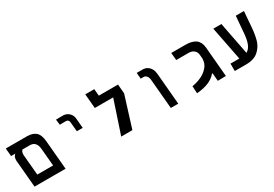

<svg xmlns="http://www.w3.org/2000/svg" viewBox="35 -1582 3527 2467"><g transform="rotate(-30 1799.0 -348.0)"><path d="M-1.5 -609H312Q397 -609 442.2 -568.5Q487.5 -528 496 -433.5L534 0H74L63.5 -116.5L38.5 -401Q38 -405 38 -413Q38 -440.5 47.5 -460.8Q57 -481 72 -491H9ZM181.5 -116.5H416.5L393.5 -376Q388.5 -431 362.2 -461Q336 -491 286.5 -491H178.5Q165.5 -481.5 159.5 -462Q153.5 -442.5 155 -419.5Z M845 -609Q823.5 -609 787.8 -608.5Q752 -608 742.5 -607L753 -526Q760.5 -526.5 791.2 -527Q822 -527.5 841.5 -527.5Q883.5 -527.5 888 -482.5L900 -344.5H987.5L974.5 -492Q971.5 -524.5 953.5 -551.5Q935.5 -578.5 906.8 -593.8Q878 -609 845 -609Z M1658 -599.5 1670 -464 1525.5 0H1359.5L1522 -488H1249.5L1231 -701H1364.5L1373.5 -599.5Z M1992 -519.5H1948.5L1941 -609H2028.5Q2066.5 -609 2096.2 -590.8Q2126 -572.5 2143.8 -541Q2161.5 -509.5 2165 -470.5L2206 0H2095.5L2057 -438.5Q2054 -475 2035.8 -497.2Q2017.5 -519.5 1992 -519.5Z M2764.5 -346.5Q2764.5 -352 2763.5 -365L2760 -403Q2756.5 -446 2726.8 -472.2Q2697 -498.5 2647 -498.5H2463.5L2453.5 -609H2663Q2764 -609 2816 -569Q2868 -529 2875 -447L2886 -323L2914 -2L2793 0L2783 -117L2775.5 -119Q2688 -10.5 2482 5L2476 -103Q2542 -112 2608.2 -141.8Q2674.5 -171.5 2719.5 -223.5Q2764.5 -275.5 2764.5 -346.5Z M3044.5 -110H3175.5L3077.5 -609H3197.5L3291 -127.5Q3337.5 -152 3361.2 -212.8Q3385 -273.5 3392 -379.5L3411 -609H3532L3513.5 -376.5Q3505.5 -273 3483 -194.2Q3460.5 -115.5 3395.8 -57.8Q3331 0 3210 0H3044.5Z"/></g></svg>

Font: JuliaMono SemiBold
Style: Italic
Weight: 600
Italic angle: -9°
Monospace: yes
Designer: cormullion
Foundry: corm
Version: Version 0.056; ttfautohint (v1.8.4)